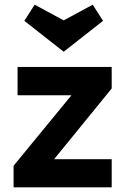

<svg xmlns="http://www.w3.org/2000/svg" viewBox="-20 -801 543 820"><path d="M38 -1V-93L285 -394H55V-515H457V-423L211 -121H457V-1ZM252 -580 84 -712 128 -781 252 -714 376 -781 420 -712Z"/></svg>

Font: Secular One
Style: Regular
Weight: 400
Designer: Michal Sahar
Foundry: Hagilda
Version: Version 1.002; ttfautohint (v1.8.4.7-5d5b);gftools[0.9.29]